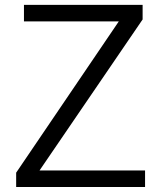

<svg xmlns="http://www.w3.org/2000/svg" viewBox="-20 -751 645 771"><path d="M44.9 -57.6 457 -665H76.2V-731.4H552.7V-672.9L138.7 -66.4H562.5V0H44.9Z"/></svg>

Font: Batunionen A1
Style: Regular
Weight: 400
Designer: HanYang I&C Co.,Ltd.
Foundry: HanYang I&C Co.,Ltd.
Version: Version 2.50; ttfautohint (v1.6)